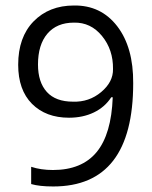

<svg xmlns="http://www.w3.org/2000/svg" viewBox="-20 -672 555 701"><path d="M392.6 -419.9Q393.6 -490.2 352.5 -540.5Q311.5 -590.8 250 -589.4Q187.5 -589.4 153.1 -549.1Q118.7 -508.8 118.7 -436.5Q118.7 -372.1 150.9 -336.4Q183.1 -300.8 246.6 -300.8Q305.2 -298.8 349.4 -335.9Q393.6 -373 392.6 -419.9ZM250 -651.9Q348.6 -653.3 408 -576.2Q467.3 -499 466.3 -368.2Q466.3 8.8 174.3 8.8Q124 8.8 93.8 0V-63Q128.9 -51.3 173.3 -51.3Q278.8 -51.3 332.8 -116.7Q386.7 -182.1 391.6 -316.9H386.2Q362.8 -280.8 322.8 -261.5Q282.7 -242.2 231.9 -242.2Q147.5 -242.2 96.7 -293Q46.4 -343.8 46.4 -435.5Q46.4 -536.1 102.5 -593.8Q159.2 -651.9 250 -651.9Z"/></svg>

Font: Khula Regular
Style: Regular
Weight: 400
Designer: Erin McLaughlin, Steve Matteson
Version: Version 1.000;PS 1.0;hotconv 1.0.72;makeotf.lib2.5.5900